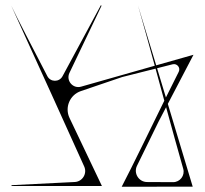

<svg xmlns="http://www.w3.org/2000/svg" viewBox="-20 -710 778 730"><path d="M711 -492.8C712.6 -495.7 714.2 -498.7 715.7 -501.7C712.5 -500.8 709.3 -499.9 706 -499C670.1 -488.9 624.3 -475.9 573.9 -461.6C548.8 -544.6 524.9 -623.4 504.7 -689.2C523.9 -622.1 545.7 -543 568.4 -460.1C478.4 -434.6 374.9 -405.2 288.2 -380.5C257.1 -371.6 230.1 -403.6 244 -432.8C284.7 -518 325.5 -603.2 366.2 -688.4C365.3 -688.9 364.3 -689.4 363.4 -690C314.8 -600 266.2 -510 217.6 -420C205.2 -397 172.1 -397.2 160 -420.4C107.5 -521.7 44.3 -642.9 22.4 -689.2C61.3 -602.5 138.9 -433.3 178.1 -346.8C218.8 -256.8 259.5 -166.9 300.2 -76.9C312.3 -50.1 293.6 -19.4 264.2 -18C184.1 -14 104 -10 23.9 -6C23.9 -5 23.9 -3.9 23.9 -2.8C138.4 -2.8 252.9 -2.8 367.5 -2.8C326.4 -89.1 285.4 -175.3 244.3 -261.6C225.3 -301.6 245.4 -349.3 287.3 -363.6C339.8 -381.4 392.2 -399.3 444.6 -417.1C486.8 -427.8 529.1 -438.5 571.4 -449.1C582.4 -408.9 593.6 -367.9 604.7 -327.1C547.9 -211.7 485.3 -81.8 442.7 0C445.1 0 447.5 0 450 0C450 0 707.2 -0.3 707.2 -0.3C709 -0.3 710.8 -0.3 712.7 -0.3C712.1 -2.1 711.6 -3.8 711.1 -5.6C684.9 -93.4 651.8 -203.3 618.1 -315C649.1 -374.2 680.1 -433.5 711 -492.8ZM179.2 -349.4C179.2 -349.4 179.4 -349.4 179.5 -349.5C179.5 -349.3 179.4 -349.2 179.3 -349.1C179.3 -349.2 179.2 -349.3 179.2 -349.4ZM636.5 -465.6C653.3 -469.8 667.3 -452.4 659.5 -436.9C644.4 -407.1 627.9 -374 610.8 -339.4C599.6 -376.7 588.3 -414 577.2 -450.6C577.2 -450.6 577.2 -450.6 577.2 -450.6C597 -455.6 616.7 -460.6 636.5 -465.6ZM500.8 -79.6C528.2 -135.5 555.5 -191.5 582.8 -247.4C592.4 -265.7 602 -284 611.5 -302.3C634 -220.4 656.2 -139.9 676.6 -68.4C684 -42.8 664.6 -17.3 638 -17.4C605 -17.6 572.1 -17.8 539.2 -17.9C539.2 -17.9 539.1 -17.9 539.1 -17.9C507.5 -18.1 487 -51.2 500.8 -79.6Z"/></svg>

Font: Stal Type
Style: Glyph
Weight: 400
Version: Version 1.0